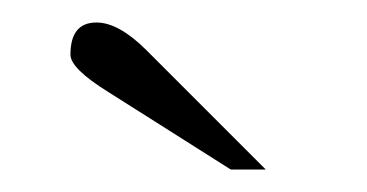

<svg xmlns="http://www.w3.org/2000/svg" viewBox="-20 -533 323 169"><path d="M183.1 -383.8 75.2 -452.1Q42 -472.7 42 -484.9Q42 -513.2 64.9 -513.2Q84.5 -513.2 108.9 -488.8L213.9 -383.8Z"/></svg>

Font: Scheherazade
Style: Regular
Weight: 400
Designer: SIL International
Foundry: SIL International
Version: Version 2.100 (build 932/914)